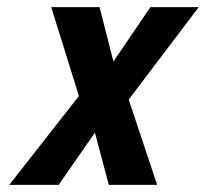

<svg xmlns="http://www.w3.org/2000/svg" viewBox="-20 -520 579 540"><path d="M202 -250 6 0H145L247 -147L286 0H422L342 -240L539 -500H403L299 -347L260 -500H124Z"/></svg>

Font: RazerF5
Style: Bold Italic
Weight: 700
Foundry: Razer Inc.
Version: Version 2